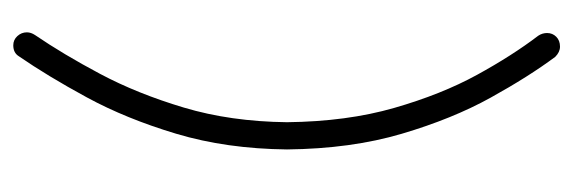

<svg xmlns="http://www.w3.org/2000/svg" viewBox="-300 -448 843 282"><g transform="rotate(90 121.0 -306.5)"><path d="M31 63Q59 22 88 -32.5Q117 -87 137.5 -155.5Q158 -224 159 -307Q158 -395 138 -464.5Q118 -534 89.5 -586Q61 -638 32 -676Q28 -682 28 -689Q28 -697 33.5 -702.5Q39 -708 48 -708Q56 -708 63 -701Q92 -662 123 -606Q154 -550 176 -475.5Q198 -401 199 -307Q198 -218 176 -144.5Q154 -71 122.5 -13Q91 45 62 87Q57 95 46 95Q38 95 32.5 89Q27 83 27 75Q27 69 31 63Z"/></g></svg>

Font: Libertine Sup Light
Style: Regular
Weight: 300
Designer: Bastien Sozeau
Foundry: NBR — Bastien Sozeau
Version: Version 2.003; ttfautohint (v1.8.4.7-5d5b);gftools[0.9.33]